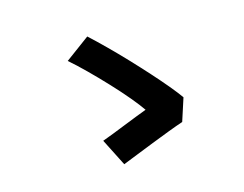

<svg xmlns="http://www.w3.org/2000/svg" viewBox="-91 -814 1182 930"><g transform="rotate(-15 500.0 -349.0)"><path d="M749 -152Q719 -142 675.5 -125.5Q632 -109 585 -90.5Q538 -72 495.5 -55Q453 -38 425 -27L356 -163Q379 -171 410.5 -183.5Q442 -196 476 -209.5Q510 -223 540.5 -235Q571 -247 593 -255Q574 -283 538.5 -325.5Q503 -368 458.5 -415.5Q414 -463 369.5 -507Q325 -551 290 -581L412 -671Q448 -638 491.5 -595Q535 -552 578.5 -506Q622 -460 662.5 -415Q703 -370 735 -331.5Q767 -293 786 -266Z"/></g></svg>

Font: Noto Sans TC ExtraBold
Style: Regular
Weight: 800
Designer: Ryoko NISHIZUKA  (kana, bopomofo & ideographs); Paul D. Hunt (Latin, Greek & Cyrillic); Sandoll Communications , Soo-you
Foundry: Adobe
Version: Version 2.004-H2;hotconv 1.0.118;makeotfexe 2.5.65603